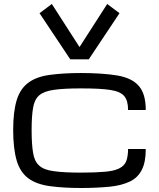

<svg xmlns="http://www.w3.org/2000/svg" viewBox="-20 -944 807 975"><path d="M391.1 10.7Q302.2 10.7 231 1Q164.1 -8.8 124.5 -38.1Q83.5 -67.9 65.4 -126.5Q46.9 -188 46.9 -284.2Q46.9 -377.4 65.4 -437.5Q83.5 -494.6 124.5 -524.4Q164.6 -554.2 231 -563.5Q302.2 -573.2 391.1 -573.2Q499.5 -573.2 577.1 -560.5Q650.9 -547.4 685.1 -507.3Q720.2 -467.3 720.2 -385.3H630.4Q630.4 -433.6 610.8 -456.1Q591.3 -479.5 539.6 -487.3Q492.2 -495.1 391.1 -495.1Q303.7 -495.1 253.4 -487.8Q202.6 -480.5 178.7 -459.5Q154.8 -438.5 147.9 -396Q140.6 -354 140.6 -284.2Q140.6 -211.9 147.9 -168.5Q154.8 -124.5 178.7 -103.5Q202.6 -81.1 253.4 -74.7Q303.7 -67.4 391.1 -67.4Q464.8 -67.4 511.7 -71.8Q557.1 -75.2 584.5 -88.4Q610.8 -101.1 620.6 -124.5Q630.4 -149.9 630.4 -187.5H720.2Q720.2 -121.1 700.7 -82.5Q680.7 -42.5 641.1 -22.9Q598.6 -2.4 539.1 3.9Q469.7 10.7 391.1 10.7ZM180.7 -877 243.2 -923.8 383.8 -705.1 524.4 -923.8 586.9 -877 430.7 -642.6H336.9Z"/></svg>

Font: Michroma+
Style: Regular
Weight: 400
Designer: beogot
Foundry: beogot
Version: Version